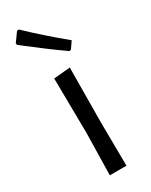

<svg xmlns="http://www.w3.org/2000/svg" viewBox="-185 -738 613 779"><g transform="rotate(-30 121.0 -348.5)"><path d="M57 -697Q131 -626 221 -552L199 -520L190 -519Q119 -569 20 -646L18 -654L48 -696ZM81 0 85 -194 82 -453 159 -460 157 -201 159 0Z"/></g></svg>

Font: Alegreya Sans SC
Style: Regular
Weight: 400
Designer: Juan Pablo del Peral
Foundry: Huerta Tipografica
Version: Version 2.007